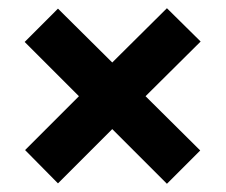

<svg xmlns="http://www.w3.org/2000/svg" viewBox="-20 -559 549 467"><path d="M41 -194 172 -325 40 -457 121 -538 253 -407 386 -539 468 -458 334 -325 467 -193 386 -112 253 -245 121 -113Z"/></svg>

Font: Noto Sans Telugu Condensed ExtraBold
Style: Regular
Weight: 800
Width: 3
Designer: Jelle Bosma - Monotype Design Team
Foundry: Monotype Imaging Inc.
Version: Version 2.005; ttfautohint (v1.8.4.7-5d5b)